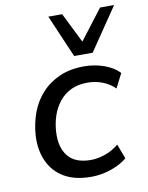

<svg xmlns="http://www.w3.org/2000/svg" viewBox="-86 -817 683 888"><g transform="rotate(-10 256.0 -373.0)"><path d="M270 9Q194 9 144 -20.5Q94 -50 70 -103Q46 -156 50 -225Q54 -281 72.5 -330.5Q91 -380 125.5 -418Q160 -456 210 -478Q260 -500 325 -500Q375 -500 419.5 -484Q464 -468 490 -440L456 -373Q432 -397 398.5 -410Q365 -423 328 -423Q283 -423 250 -407Q217 -391 194.5 -362.5Q172 -334 160 -298Q148 -262 146 -222Q142 -151 175.5 -109.5Q209 -68 283 -68Q315 -68 350.5 -80.5Q386 -93 414 -117L440 -48Q420 -31 392 -18Q364 -5 333 2Q302 9 270 9ZM289 -555 203 -755H268L338 -614L446 -755H512L376 -555Z"/></g></svg>

Font: Nunito Sans 10pt Medium
Style: Italic
Weight: 500
Italic angle: -9°
Designer: Vernon Adams
Foundry: Vernon Adams
Version: Version 3.101;gftools[0.9.27]